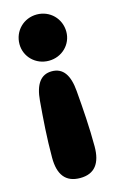

<svg xmlns="http://www.w3.org/2000/svg" viewBox="-108 -534 468 768"><g transform="rotate(-15 126.0 -149.5)"><path d="M126 -487.5C71.5 -487.5 29 -445 29 -390.5C29 -338 71.5 -296 126 -296C180.5 -296 223 -338 223 -390.5C223 -445 180.5 -487.5 126 -487.5ZM125.5 -252.5C79.5 -252.5 55 -217.5 49.5 -150.5C43 -73 37.5 -1 37.5 82C37.5 151.5 65 189.5 125.5 189.5C186 189.5 213.5 151.5 213.5 82C213.5 4.5 208 -73 201.5 -150.5C196 -217.5 172 -252.5 125.5 -252.5Z"/></g></svg>

Font: RTM Light Light
Style: Regular
Weight: 300
Designer: after Tyler Finck
Foundry: An Endless Supply
Version: Version 1.000;Glyphs 3.2.1 (3258)